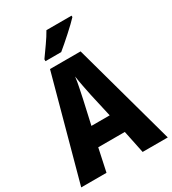

<svg xmlns="http://www.w3.org/2000/svg" viewBox="-219 -1047 1045 1164"><g transform="rotate(-30 303.0 -465.5)"><path d="M368 -292H240L277 -457Q284 -492 292 -529Q300 -566 304 -601Q309 -566 316.5 -528Q324 -490 331 -456ZM430 0H606L409 -716H195L0 0H177L211 -159H397ZM470 -931H294Q275 -897 247 -857.5Q219 -818 195 -784V-771H305Q342 -801 393 -847Q444 -893 470 -921Z"/></g></svg>

Font: Noto Sans Display SemiCondensed Extra
Style: Regular
Weight: 800
Width: 4
Designer: Monotype Design Team
Foundry: Monotype Imaging Inc.
Version: Version 1.900